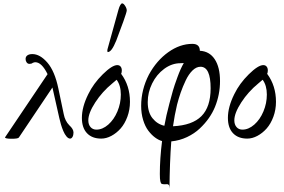

<svg xmlns="http://www.w3.org/2000/svg" viewBox="-20 -811 1686 1139"><path d="M49.8 12.2Q9.8 12.2 9.8 3.9L262.2 -371.1Q227.5 -441.9 189 -441.9Q183.6 -441.9 173.8 -438Q168 -432.1 154.8 -432.1Q144.5 -432.1 138.2 -440.7Q131.8 -449.2 131.8 -460.9Q131.8 -475.1 142.6 -482.7Q153.3 -490.2 171.9 -490.2Q217.3 -490.2 261 -439.7Q304.7 -389.2 326.2 -286.1L357.9 -134.8Q365.7 -93.3 391.1 -67.9Q416 -45.4 416 -24.9Q416 -9.3 410.2 1Q404.3 11.2 396 11.2Q385.3 11.2 374.5 -1.5Q363.8 -14.2 355.5 -33.9Q347.2 -53.7 341.6 -72.8Q335.9 -91.8 332 -109.9L291 -292L91.8 4.9Q86.4 12.2 49.8 12.2Z M618.7 -502Q616.7 -505.4 616.7 -511.2Q616.7 -517.1 617.7 -519L682.6 -752.9Q687.5 -771 693.6 -781Q699.7 -791 704.6 -791Q712.9 -791 722.4 -776.1Q731.9 -761.2 731.9 -749Q731.9 -740.2 711.9 -684.1L669.9 -570.8Q655.3 -535.2 643.1 -518.6Q630.9 -502 618.7 -502ZM580.6 11.2Q526.4 11.2 496.1 -20.8Q465.8 -52.7 465.8 -111.8Q465.8 -176.8 503.9 -252.9Q534.2 -315.4 589.6 -370.1Q645 -424.8 675.8 -424.8Q688 -424.8 695.3 -416.3Q702.6 -407.7 702.6 -393.1Q702.6 -380.9 698.7 -373Q751 -302.7 751 -207Q751 -160.2 735.6 -118.4Q720.2 -76.7 695.6 -48.8Q670.9 -21 640.6 -4.9Q610.4 11.2 580.6 11.2ZM503.9 -97.2Q503.9 -72.3 517.1 -57.1Q530.3 -42 551.8 -42Q588.4 -42 622.3 -71.8Q656.2 -101.6 676.5 -149.9Q696.8 -198.2 696.8 -250Q696.8 -304.2 671.9 -337.9Q649.4 -318.8 646 -315.9Q586.4 -267.1 545.2 -203.6Q503.9 -140.1 503.9 -97.2Z M958.5 282.2Q943.8 282.2 939 279.5Q934.1 276.9 931.2 264.4Q928.2 252 928.2 221.2Q928.2 130.9 941.4 25.9Q920.4 20 899.4 4.4Q878.4 -11.2 859.6 -36.1Q840.8 -61 829.1 -99.4Q817.4 -137.7 817.4 -183.1Q817.4 -278.8 863.3 -368.2Q908.7 -451.7 978 -501.2Q1047.4 -550.8 1121.1 -550.8Q1165.5 -550.8 1165.5 -509.8Q1222.7 -506.8 1253.9 -459.5Q1285.2 -412.1 1285.2 -330.1Q1285.2 -250 1255.4 -176.8Q1241.7 -143.1 1219.2 -110.8Q1196.8 -78.6 1165 -48.6Q1133.3 -18.6 1089.4 2.2Q1045.4 22.9 996.1 27.8Q986.8 149.4 985.4 308.1Q985.4 298.3 984.1 292.5Q982.9 286.6 979.5 284.4Q976.1 282.2 974.1 281.7Q972.2 281.2 966.1 281.7Q960 282.2 958.5 282.2ZM856.4 -205.1Q856.4 -144.5 884.8 -109.4Q913.1 -74.2 955.1 -64.9Q965.8 -125.5 984.4 -194.8Q997.1 -243.7 1005.9 -273.9Q1014.6 -304.2 1033 -354.2Q1051.3 -404.3 1070.3 -437Q1063.5 -436 1050.3 -436Q999.5 -436 954.1 -402.6Q908.7 -369.1 882.6 -315.9Q856.4 -262.7 856.4 -205.1ZM1030.3 -189.9Q1015.6 -127.9 1006.3 -62Q1120.6 -67.4 1175 -122.1Q1229.5 -176.8 1229.5 -287.1Q1229.5 -415 1169.4 -415Q1144.5 -415 1121.8 -392.8Q1099.1 -370.6 1081.5 -333.5Q1064 -296.4 1052 -262Q1040 -227.5 1030.3 -189.9Z M1446.8 11.2Q1392.6 11.2 1362.3 -20.8Q1332 -52.7 1332 -111.8Q1332 -176.8 1370.1 -252.9Q1400.4 -315.4 1455.8 -370.1Q1511.2 -424.8 1542 -424.8Q1554.2 -424.8 1561.5 -416.3Q1568.8 -407.7 1568.8 -393.1Q1568.8 -380.9 1564.9 -373Q1617.2 -302.7 1617.2 -207Q1617.2 -160.2 1601.8 -118.4Q1586.4 -76.7 1561.8 -48.8Q1537.1 -21 1506.8 -4.9Q1476.6 11.2 1446.8 11.2ZM1370.1 -97.2Q1370.1 -72.3 1383.3 -57.1Q1396.5 -42 1418 -42Q1454.6 -42 1488.5 -71.8Q1522.5 -101.6 1542.7 -149.9Q1563 -198.2 1563 -250Q1563 -304.2 1538.1 -337.9Q1515.6 -318.8 1512.2 -315.9Q1452.6 -267.1 1411.4 -203.6Q1370.1 -140.1 1370.1 -97.2Z"/></svg>

Font: Junicode SmCond Light
Style: Italic
Weight: 300
Width: 4
Italic angle: -11°
Designer: Peter S. Baker
Version: Version 2.206